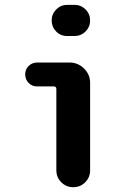

<svg xmlns="http://www.w3.org/2000/svg" viewBox="-20 -780 540 800"><path d="M269.5 -519.5Q304.7 -519.5 330.1 -494.6Q355.5 -469.7 355.5 -434.6V-70.3Q355.5 -41 335 -20.5Q314.5 0 285.2 0Q255.9 0 235.4 -20.5Q214.8 -41 214.8 -70.3V-409.2Q214.8 -419.9 204.1 -419.9H134.8Q113.3 -419.9 99.1 -434.6Q85 -449.2 85 -470.2Q85 -491.2 99.6 -505.4Q114.3 -519.5 134.8 -519.5ZM290 -759.8Q317.4 -759.8 336.4 -740.7Q355.5 -721.7 355.5 -694.8Q355.5 -668 336.4 -648.9Q317.4 -629.9 290 -629.9H259.8Q232.4 -629.9 213.9 -648.9Q195.3 -668 195.3 -694.8Q195.3 -721.7 214.4 -740.7Q233.4 -759.8 259.8 -759.8Z"/></svg>

Font: Rounded-X Mgen+ 1mn bold
Style: Bold
Weight: 700
Designer: [Source Han Sans]
Ryoko NISHIZUKA  (kana & ideographs); Paul D. Hunt (Latin, Greek & Cyrillic); Wenlong ZHANG  (bopomofo
Version: Version 1.059.20150602